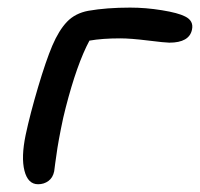

<svg xmlns="http://www.w3.org/2000/svg" viewBox="-20 -471 521 500"><path d="M79.1 8.8Q52.7 8.8 43.7 -26.4Q34.7 -61.5 46.9 -120.1Q58.6 -174.8 79.1 -243.9Q99.6 -313 116.2 -352.1Q133.3 -392.1 154.5 -414.3Q175.8 -436.5 210 -442.9Q257.3 -451.2 318.8 -451.2Q359.9 -451.2 401.9 -444.3Q443.8 -437.5 461.9 -428.2Q484.9 -417 480 -394Q473.1 -359.9 420.9 -359.9Q410.6 -359.9 365.2 -365.5Q319.8 -371.1 293 -371.1Q246.1 -371.1 212.9 -365.2Q180.2 -304.2 150.9 -189.9Q144.5 -165.5 138.7 -135.7Q132.8 -106 129.6 -85.9Q126.5 -65.9 123.8 -45.7Q121.1 -25.4 121.1 -24.9Q117.7 -8.3 106.2 0.2Q94.7 8.8 79.1 8.8Z"/></svg>

Font: Shantell Sans Irregular Bouncy
Style: Italic
Weight: 400
Italic angle: -11.31°
Designer: Stephen Nixon, Anya Danilova, Shantell Martin
Foundry: Arrow Type
Version: Version 1.006;[9816181b4]